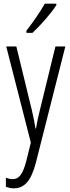

<svg xmlns="http://www.w3.org/2000/svg" viewBox="-20 -785 383 1046"><path d="M287 -757V-765H224C196 -716 165 -671 124 -618V-606H157C197 -643 258 -711 287 -757ZM14 -532 148 -8 123 93C103 169 81 191 49 191C38 191 24 188 12 183V233C27 238 40 241 55 241C112 241 149 202 175 103L336 -532H282L198 -188C189 -154 183 -124 176 -85H173C169 -113 165 -136 153 -187L69 -532Z"/></svg>

Font: Noto Sans Khmer UI ExtraCondensed Light
Style: Regular
Weight: 300
Width: 2
Designer: Danh Hong and the Monotype Design Team
Foundry: Monotype Imaging Inc.
Version: Version 2.002